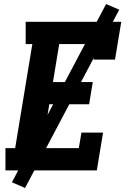

<svg xmlns="http://www.w3.org/2000/svg" viewBox="-20 -843 640 950"><path d="M7 0V-110H55L140 -625H107V-735H580L549 -548H443L455 -625H273L242 -437H439L421 -327H224L188 -110H370L383 -187H490L459 0ZM104 87 39 59 505 -823 570 -795Z"/></svg>

Font: Iosevka Curly Slab XBdExObl
Style: Regular
Weight: 800
Width: 7
Italic angle: -9°
Monospace: yes
Designer: Belleve Invis
Foundry: Belleve Invis
Version: Version 11.1.0; ttfautohint (v1.8.3)